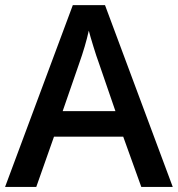

<svg xmlns="http://www.w3.org/2000/svg" viewBox="-20 -737 701 757"><path d="M537.1 0 465.8 -198.2H192.9L123 0H0L267.1 -716.8H394L661.1 0ZM435.1 -298.8 368.2 -493.2Q360.8 -512.7 347.9 -554.7Q335 -596.7 330.1 -616.2Q316.9 -556.2 291.5 -484.9L227.1 -298.8Z"/></svg>

Font: f2_46894          
Style: Regular
Weight: 600
Foundry: Ascender Corporation
Version: Version 1.10